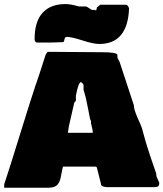

<svg xmlns="http://www.w3.org/2000/svg" viewBox="-36 -929 792 931"><path d="M445.3 -715.8Q416.5 -715.8 364 -732.9Q311.5 -750 287.1 -750Q278.3 -750 276.4 -737.3Q274.4 -724.6 269.5 -724.6Q257.3 -723.6 234.1 -723.4Q210.9 -723.1 204.1 -722.7H141.6Q131.8 -726.6 131.8 -739.3Q131.8 -825.2 170.7 -867.2Q209.5 -909.2 280.3 -909.2Q303.2 -910.2 347.7 -897.5H380.9Q386.7 -896 396.5 -889.2Q406.2 -882.3 410.2 -880.9H426.8Q427.7 -877 428.7 -877Q433.6 -883.3 433.6 -892.6L450.2 -906.2H573.2Q578.1 -906.2 581.8 -902.8Q585.4 -899.4 586.4 -897.2Q587.4 -895 589.8 -888.7Q583.5 -715.8 445.3 -715.8ZM433.6 -881.8V-882.8ZM269.5 -121.1Q266.1 -109.9 262.9 -91.6Q259.8 -73.2 257.1 -62.7Q254.4 -52.2 248 -40.8Q241.7 -29.3 228.8 -23.9Q215.8 -18.6 195.3 -18.6H-15.6V-35.2Q10.3 -112.8 59.8 -273.4Q109.4 -434.1 136.7 -516.6V-515.6Q153.3 -563 185.5 -664.1Q186 -665 187 -666.5Q191.4 -673.8 195.3 -677.7L459 -675.8Q526.4 -675.8 533.2 -664.1V-651.4Q534.2 -647 543.9 -628.9Q591.3 -483.9 613.3 -418V-412.1Q615.2 -397.9 622.1 -379.9Q628.9 -361.8 638.4 -341.1Q647.9 -320.3 651.9 -308.6L671.4 -238.3Q688.5 -181.6 721.7 -86.9V-87.9V-78.1Q723.1 -71.3 729 -59.6Q734.9 -47.9 736.3 -43Q736.3 -29.3 730.7 -25.4Q725.1 -21.5 709 -21.5H482.4Q474.1 -22.5 471.7 -22.9Q469.2 -23.4 464.1 -24.9Q459 -26.4 456.8 -28.8Q454.6 -31.2 454.1 -35.2L435.5 -109.4Q433.6 -118.7 431.6 -119.9Q429.7 -121.1 419.9 -121.1ZM293 -294.9V-293ZM400.4 -353.5Q397.5 -367.2 391.8 -397.7Q386.2 -428.2 380.9 -450.9Q375.5 -473.6 369.1 -493.2V-516.6Q365.2 -526.9 355.5 -531.2V-530.3Q343.8 -527.8 332 -464.8V-441.4Q331.1 -438 327.6 -435.1Q324.2 -432.1 324.2 -431.6Q308.1 -360.4 297.9 -316.4Q297.9 -311.5 295.4 -299.3Q293 -287.1 293 -285.2H414.1Q414.1 -297.9 405.3 -331.1V-341.8Q404.8 -343.3 402.6 -347.4Q400.4 -351.6 400.4 -353.5Z"/></svg>

Font: Bowlby One SC
Style: Regular
Weight: 400
Width: 1
Version: Version 1.2